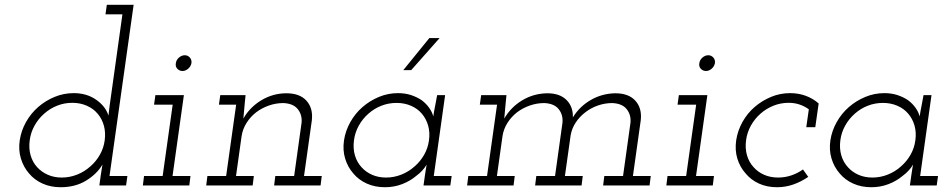

<svg xmlns="http://www.w3.org/2000/svg" viewBox="-20 -770 3943 797"><path d="M398 -40.7 392.4 0H503.3L508.8 -39.4H434.6L534.7 -750H423.4L417.9 -710.6H488.2L441.7 -378.2Q438.3 -356.8 435.5 -334.2Q432.8 -311.5 430.2 -290.1Q418.5 -328.5 379.3 -355.9Q340.1 -383.4 286.1 -383.4Q244.7 -383.4 207 -367.9Q169.2 -352.4 138.8 -326Q108.4 -299.6 88.2 -263.8Q68 -228 62 -188Q56 -147.4 66.7 -112Q77.4 -76.6 100.4 -50.2Q122.8 -23.2 156.6 -8Q190.3 7.2 231.7 7.2Q292.4 7.2 337.1 -20.1Q381.8 -47.3 405.3 -86.9Q403.7 -75.2 401.7 -64.2Q399.7 -53.2 398 -40.7ZM103.4 -188Q107.6 -220.3 123.4 -248.6Q139.1 -276.9 163.2 -298Q187.3 -319.5 217.1 -331.3Q246.9 -343.2 280.2 -343.2Q313.3 -343.2 340.9 -330.9Q368.5 -318.7 386.3 -296.8Q403.8 -275.7 411.4 -247.8Q418.9 -219.9 414.7 -188Q410.5 -155.5 394.4 -127.3Q378.3 -99.1 354.3 -78.6Q330.2 -57.1 299.8 -45.1Q269.3 -33 236.7 -33Q204.5 -33 178.5 -44.5Q152.5 -56 134.3 -75.9Q115.2 -96.7 107 -125.5Q98.8 -154.3 103.4 -188Z M577.9 -39.4 573 0H765.8L770.7 -39.4H696.2L743.3 -375H625L619.5 -335.6H696.8L655.2 -39.4ZM710 -507.8Q707.3 -494 716.1 -484.6Q724.9 -475.3 737.6 -475.3Q749.9 -475.3 760.9 -484.6Q771.9 -494 774.7 -507.8Q776.5 -521.7 768 -531.2Q759.4 -540.7 747.1 -540.7Q734.4 -540.7 723.1 -531.2Q711.8 -521.7 710 -507.8Z M1122.8 -39.4 1117.9 0H1310.7L1315.6 -39.4H1242L1274.5 -270.8Q1280.1 -320.8 1252.3 -351.8Q1224.4 -382.8 1169 -382.8Q1113.2 -382.8 1065.2 -354Q1017.2 -325.2 990.2 -277.8Q992.2 -295.1 993 -308.5Q993.8 -321.9 995.8 -339.2L999.3 -375H894.3L888.8 -335.6H960.3L918.7 -39.4H840.9L836 0H1028.8L1033.7 -39.4H959.7L982.9 -205.1Q987.5 -234.8 1003.6 -260.1Q1019.7 -285.5 1043.4 -303.9Q1067 -321.7 1096.3 -332Q1125.6 -342.2 1156.4 -342.2Q1198.1 -340.2 1216.5 -316.4Q1235 -292.7 1231.8 -260.2L1201 -39.4Z M1408 -187.6Q1402 -147 1412.7 -111.8Q1423.4 -76.6 1446.4 -50.2Q1468.8 -23.2 1502.6 -8Q1536.3 7.2 1577.7 7.2Q1615.9 7.2 1649.3 -5.7Q1682.7 -18.6 1707.7 -39.8Q1722.8 -50.8 1733.7 -63.1Q1744.7 -75.3 1750.9 -86.9Q1749.3 -75.2 1747.3 -64.2Q1745.3 -53.2 1743.7 -40.7L1738 0H1849.3L1854.8 -39.4H1780.6L1827.7 -375H1794.6Q1790.8 -352.7 1786.3 -330.6Q1781.7 -308.6 1778.5 -286.6Q1774.3 -304.2 1761.8 -322Q1749.3 -339.8 1730.3 -354.1Q1710.7 -367.3 1686.1 -375.4Q1661.6 -383.4 1632.1 -383.4Q1590.7 -383.4 1553 -367.7Q1515.2 -352 1484.8 -325.6Q1454.4 -299.2 1434.2 -263.2Q1414 -227.2 1408 -187.6ZM1449.4 -188Q1453.6 -220.3 1469.4 -248.6Q1485.1 -276.9 1509.2 -298Q1533.3 -319.5 1563.1 -331.1Q1592.9 -342.8 1626.2 -342.8Q1658.5 -342.8 1685.7 -331.1Q1712.9 -319.5 1730.8 -298.4Q1749 -277.3 1757.2 -248.8Q1765.3 -220.3 1760.7 -187.6Q1756.5 -155.1 1740.4 -127.1Q1724.3 -99.1 1700.3 -78.6Q1676.2 -57.1 1645.8 -45.1Q1615.3 -33 1582.7 -33Q1550.9 -33 1525.3 -44.1Q1499.7 -55.2 1481.8 -74.7Q1462 -95.6 1453.4 -124.7Q1444.8 -153.9 1449.4 -188ZM1654.2 -479H1687Q1720.7 -516.3 1745.9 -545.5Q1771.1 -574.7 1804.8 -612H1762.2Q1735.2 -579 1708.2 -545.5Q1681.2 -512 1654.2 -479Z M2488.5 -39.4 2483.6 0H2676.4L2681.3 -39.4H2607.3L2639.8 -270.8Q2645.4 -320.8 2617.6 -351.8Q2589.7 -382.8 2534.3 -382.8Q2479.3 -382 2432.6 -355.1Q2385.9 -328.2 2358.1 -282.8Q2359.1 -327.8 2331.3 -355.3Q2303.4 -382.8 2252 -382.8Q2195 -382 2147.8 -353.6Q2100.6 -325.2 2073.2 -277.8Q2075.2 -295.1 2076 -308.5Q2076.8 -321.9 2078.8 -339.2L2082.3 -375H1977.3L1971.8 -335.6H2043.3L2001.7 -39.4H1923.9L1919 0H2111.8L2116.7 -39.4H2042.7L2065.9 -205.1Q2070.5 -234.8 2086.6 -260.1Q2102.7 -285.5 2126.4 -303.9Q2150 -321.7 2179.3 -332Q2208.6 -342.2 2239.4 -342.2Q2281.1 -340.2 2299.5 -316.4Q2318 -292.7 2314.8 -260.2L2284 -39.4H2206.2L2201.3 0H2394.1L2399 -39.4H2325L2348.8 -208.8Q2354 -237.8 2370.4 -262.3Q2386.9 -286.7 2410.5 -304.5Q2433.6 -322.3 2462.5 -332.3Q2491.5 -342.2 2521.7 -342.2Q2563.4 -340.2 2581.8 -316.4Q2600.3 -292.7 2597.1 -260.2L2566.3 -39.4Z M2750.9 -39.4 2746 0H2938.8L2943.7 -39.4H2869.2L2916.3 -375H2798L2792.5 -335.6H2869.8L2828.2 -39.4ZM2883 -507.8Q2880.3 -494 2889.1 -484.6Q2897.9 -475.3 2910.6 -475.3Q2922.9 -475.3 2933.9 -484.6Q2944.9 -494 2947.7 -507.8Q2949.5 -521.7 2941 -531.2Q2932.4 -540.7 2920.1 -540.7Q2907.4 -540.7 2896.1 -531.2Q2884.8 -521.7 2883 -507.8Z M3335.1 -35.8 3313.2 -66.6Q3290.7 -50.5 3264.5 -41.8Q3238.3 -33 3210.3 -33Q3178.1 -33 3152.3 -44.3Q3126.4 -55.5 3108.7 -75.5Q3089.2 -96.3 3080.8 -125.3Q3072.4 -154.3 3077 -188Q3081.2 -220.3 3097 -248.6Q3112.7 -276.9 3136.9 -298.2Q3161 -319.4 3190.8 -331.3Q3220.5 -343.2 3253.8 -343.2Q3278.2 -343.2 3299.1 -336.1Q3320 -329 3337.5 -316.3L3326.9 -242H3364.3L3378.3 -340.4Q3356.1 -360.4 3325.8 -371.9Q3295.5 -383.4 3259.7 -383.4Q3218.2 -383.4 3180.7 -367.8Q3143.2 -352.2 3112.8 -326.1Q3082.4 -300 3062.2 -264Q3042.1 -228 3036 -188Q3030 -147 3040.7 -111.8Q3051.4 -76.6 3074.8 -50.4Q3097.2 -23.2 3130.5 -8Q3163.9 7.2 3205.4 7.2Q3240.7 7.2 3273.4 -4.3Q3306 -15.8 3335.1 -35.8Z M3427 -187.6Q3421 -147 3431.7 -111.8Q3442.4 -76.6 3465.4 -50.2Q3487.8 -23.2 3521.6 -8Q3555.3 7.2 3596.7 7.2Q3634.9 7.2 3668.3 -5.7Q3701.7 -18.6 3726.7 -39.8Q3741.8 -50.8 3752.7 -63.1Q3763.7 -75.3 3769.9 -86.9Q3768.3 -75.2 3766.3 -64.2Q3764.3 -53.2 3762.7 -40.7L3757 0H3868.3L3873.8 -39.4H3799.6L3846.7 -375H3813.6Q3809.8 -352.7 3805.3 -330.6Q3800.7 -308.6 3797.5 -286.6Q3793.3 -304.2 3780.8 -322Q3768.3 -339.8 3749.3 -354.1Q3729.7 -367.3 3705.1 -375.4Q3680.6 -383.4 3651.1 -383.4Q3609.7 -383.4 3572 -367.7Q3534.2 -352 3503.8 -325.6Q3473.4 -299.2 3453.2 -263.2Q3433 -227.2 3427 -187.6ZM3468.4 -188Q3472.6 -220.3 3488.4 -248.6Q3504.1 -276.9 3528.2 -298Q3552.3 -319.5 3582.1 -331.1Q3611.9 -342.8 3645.2 -342.8Q3677.5 -342.8 3704.7 -331.1Q3731.9 -319.5 3749.8 -298.4Q3768 -277.3 3776.2 -248.8Q3784.3 -220.3 3779.7 -187.6Q3775.5 -155.1 3759.4 -127.1Q3743.3 -99.1 3719.3 -78.6Q3695.2 -57.1 3664.8 -45.1Q3634.3 -33 3601.7 -33Q3569.9 -33 3544.3 -44.1Q3518.7 -55.2 3500.8 -74.7Q3481 -95.6 3472.4 -124.7Q3463.8 -153.9 3468.4 -188Z"/></svg>

Font: Josefin Slab Thin
Style: Italic
Weight: 100
Italic angle: -12°
Designer: Santiago Orozco
Foundry: Typemade
Version: Version 2.000